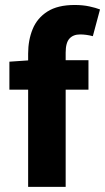

<svg xmlns="http://www.w3.org/2000/svg" viewBox="-20 -732 412 752"><path d="M90.2 0V-521.9Q90.2 -574.8 107.9 -618Q125.6 -661.2 165.7 -686.8Q205.9 -712.5 272.6 -712.5Q304.3 -712.5 330 -706.9Q355.7 -701.3 371.7 -695L343.6 -590.3Q317.9 -597.1 293.6 -597.1Q266.8 -597.1 252 -580.8Q237.2 -564.5 237.2 -526.2V0ZM16.8 -380.8V-490.4L100 -496.1H326.5V-380.8Z"/></svg>

Font: Mada
Style: Regular
Weight: 400
Designer: Khaled Hosny
Version: Version 1.5